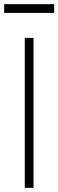

<svg xmlns="http://www.w3.org/2000/svg" viewBox="-39 -902 280 922"><path d="M80 -720H122V0H80ZM-19 -882H221V-840H-19Z"/></svg>

Font: Tap Sans
Style: Regular
Weight: 400
Designer: Tap Payments
Foundry: Tap Payments
Version: Version 1.001;Glyphs 3.1.2 (3151)